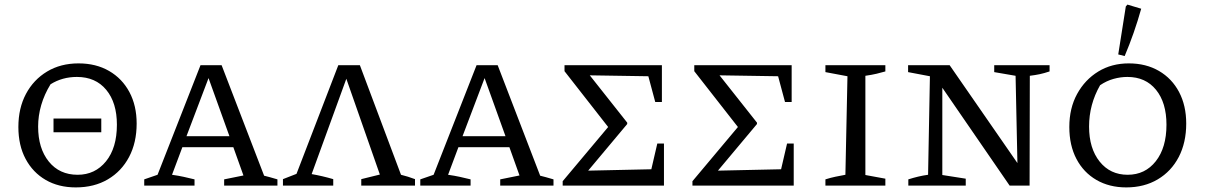

<svg xmlns="http://www.w3.org/2000/svg" viewBox="-20 -808 5246 836"><path d="M310 8Q235 8 179 -24.5Q123 -57 91.5 -116Q60 -175 60 -255Q60 -337 93 -399Q126 -461 185 -496.5Q244 -532 322 -532Q398 -532 455 -499Q512 -466 543.5 -407Q575 -348 575 -270Q575 -187 542 -124.5Q509 -62 449.5 -27Q390 8 310 8ZM318 -47Q394 -47 441.5 -105.5Q489 -164 489 -265Q489 -361 442.5 -417Q396 -473 315 -473Q251 -473 200 -441Q173 -397 159.5 -350.5Q146 -304 146 -257Q146 -162 192.5 -104.5Q239 -47 318 -47ZM213 -232V-292H421V-232Z M1130 -43Q1146 -39 1155 -36.5Q1164 -34 1188 -27V0H956V-27L1040 -44L996 -167H774L729 -47Q757 -43 780 -38Q803 -33 827 -27V0H608V-27L666 -47L853 -524H945ZM792 -215H979L888 -468Z M1212 0V-28L1271 -51L1453 -524H1547L1726 -47Q1755 -40 1787 -28V0H1553V-28L1634 -48L1488 -465L1337 -50Q1360 -46 1383.5 -40.5Q1407 -35 1431 -28V0Z M2332 -43Q2348 -39 2357 -36.5Q2366 -34 2390 -27V0H2158V-27L2242 -44L2198 -167H1976L1931 -47Q1959 -43 1982 -38Q2005 -33 2029 -27V0H1810V-27L1868 -47L2055 -524H2147ZM1994 -215H2181L2090 -468Z M2842 -183H2871V0H2430V-19L2628 -255L2438 -498V-524H2862V-364H2833L2803 -476L2548 -480L2711 -274V-268L2541 -65L2816 -71Z M3407 -183H3436V0H2995V-19L3193 -255L3003 -498V-524H3427V-364H3398L3368 -476L3113 -480L3276 -274V-268L3106 -65L3381 -71Z M3574 0V-27Q3596 -34 3617.5 -38.5Q3639 -43 3661 -47L3670 -476L3574 -494V-524H3835V-497Q3818 -492 3797 -487Q3776 -482 3748 -478V-46L3835 -30V0Z M4309 -524H4550V-497Q4526 -489 4507 -485Q4488 -481 4464 -478L4463 0H4376L4083 -426V-46L4185 -30V0H3935V-27Q3957 -34 3978 -39Q3999 -44 4021 -47L4029 -476L3934 -494V-524H4115L4410 -98L4402 -478L4309 -494Z M4884 8Q4810 8 4754 -24.5Q4698 -57 4667 -116Q4636 -175 4636 -255Q4636 -337 4670 -399Q4704 -461 4762 -496.5Q4820 -532 4895 -532Q4970 -532 5026.5 -499Q5083 -466 5114 -407Q5145 -348 5145 -270Q5145 -187 5112.5 -124.5Q5080 -62 5021 -27Q4962 8 4884 8ZM4890 -47Q4966 -47 5012.5 -106Q5059 -165 5059 -265Q5059 -361 5013.5 -417Q4968 -473 4889 -473Q4859 -473 4828.5 -464.5Q4798 -456 4770 -437Q4722 -353 4722 -257Q4722 -162 4768 -104.5Q4814 -47 4890 -47ZM4877 -564 4849 -571 4882 -780 4889 -788 4949 -770Q4919 -663 4877 -564Z"/></svg>

Font: Piazzolla SC
Style: Regular
Weight: 400
Designer: Juan Pablo del Peral
Foundry: Huerta Tipografica
Version: Version 1.330